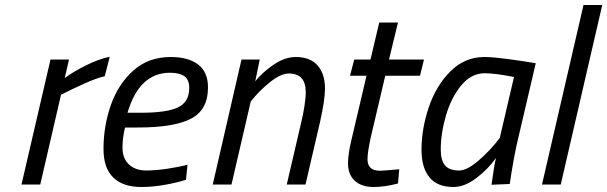

<svg xmlns="http://www.w3.org/2000/svg" viewBox="-20 -738 2429 768"><path d="M182 -500H256L239 -426Q273 -451 324 -476.5Q375 -502 419 -511L399 -433Q367 -426 318 -404Q269 -382 224 -359L141 0H66Z M394 -142Q394 -234 423.5 -318Q453 -402 513.5 -456Q574 -510 663 -510Q733 -510 772.5 -480Q812 -450 812 -388Q812 -299 744.5 -263.5Q677 -228 532 -228H480Q470 -186 470 -147Q470 -104 496 -80Q522 -56 565 -56Q602 -56 649 -63Q696 -70 730 -79L724 -19Q691 -8 641 1Q591 10 545 10Q472 10 433 -28Q394 -66 394 -142ZM545 -287Q647 -287 692 -308.5Q737 -330 737 -387Q737 -419 717.5 -433Q698 -447 660 -447Q537 -447 490 -287Z M946 -500H1019L1001 -413Q1031 -450 1075.5 -480Q1120 -510 1163 -510Q1221 -510 1250.5 -476Q1280 -442 1280 -384Q1280 -340 1261 -254L1202 0H1127L1185 -249Q1192 -277 1197.5 -311.5Q1203 -346 1203 -369Q1203 -444 1136 -444Q1103 -444 1059.5 -409Q1016 -374 983 -332L906 0H831Z M1372 -85Q1372 -124 1388 -188L1446 -435H1380L1397 -500H1462L1497 -648H1572L1536 -500H1676L1660 -435H1521L1462 -184Q1450 -128 1450 -101Q1450 -55 1500 -55Q1511 -55 1577 -61L1572 -4Q1518 10 1475 10Q1426 10 1399 -15Q1372 -40 1372 -85Z M1666 -139Q1666 -222 1695 -308.5Q1724 -395 1781.5 -452.5Q1839 -510 1918 -510Q1950 -510 2010.5 -502Q2071 -494 2123 -485L2047 -160Q2032 -91 2019 -2L1946 1Q1957 -79 1964 -106Q1932 -61 1885 -25.5Q1838 10 1794 10Q1729 10 1697.5 -29Q1666 -68 1666 -139ZM1979 -186 2036 -430Q1961 -445 1919 -445Q1865 -445 1825 -396.5Q1785 -348 1764 -276.5Q1743 -205 1743 -139Q1743 -97 1760 -76.5Q1777 -56 1817 -56Q1848 -56 1894.5 -96Q1941 -136 1979 -186Z M2314 -718H2389L2223 0H2148Z"/></svg>

Font: Cairo
Style: Italic
Weight: 400
Italic angle: -13°
Designer: Mohamed Gaber, Accademia di Belle Arti di Urbino and others
Foundry: Kief Type Foundry, Accademia di Belle Arti di Urbino and others
Version: Version 3.011